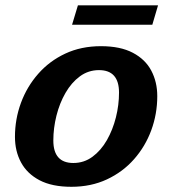

<svg xmlns="http://www.w3.org/2000/svg" viewBox="-20 -706 663 738"><path d="M368 -528.5Q442.5 -528.5 490.5 -503.2Q538.5 -478 561.5 -434.5Q584.5 -391 584.5 -336.5Q584.5 -268 561.5 -205.5Q538.5 -143 495.2 -94Q452 -45 391 -16.5Q330 12 254.5 12Q180 12 132 -13.2Q84 -38.5 60.8 -81.8Q37.5 -125 37.5 -180Q37.5 -248 60.5 -310.5Q83.5 -373 126.8 -422.2Q170 -471.5 231 -500Q292 -528.5 368 -528.5ZM262 -79.5Q303 -79.5 335.5 -103.5Q368 -127.5 390.8 -167.2Q413.5 -207 425.5 -254.8Q437.5 -302.5 437.5 -350Q437.5 -436.5 360.5 -436.5Q319.5 -436.5 287 -412.5Q254.5 -388.5 231.8 -349Q209 -309.5 197 -261.5Q185 -213.5 185 -166Q185 -79.5 262 -79.5ZM257 -611 279.5 -685.5H587.5L565.5 -611Z"/></svg>

Font: Newsreader 6pt SemiBold
Style: Italic
Weight: 600
Italic angle: -17°
Designer: Hugues Gentile
Foundry: Production Type
Version: Version 1.003; ttfautohint (v1.8.3)